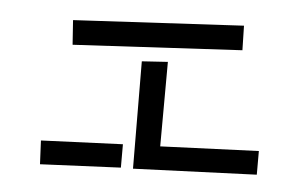

<svg xmlns="http://www.w3.org/2000/svg" viewBox="-44 -678 1088 679"><g transform="rotate(5 500.0 -338.5)"><path d="M192 -581 796 -614 798 -527 198 -494ZM447 -457 539 -463 538 -163 887 -177V-93L449 -76ZM116 -147 406 -159V-76L120 -63Z"/></g></svg>

Font: Moralerspace Krypton JPDOC
Style: Regular
Weight: 400
Version: v0.0.6; ttfautohint (v1.8.4.7-5d5b-dirty) -l 6 -r 45 -G 200 